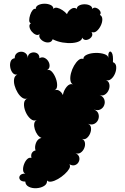

<svg xmlns="http://www.w3.org/2000/svg" viewBox="-20 -808 671 1032"><path d="M587 -474Q603 -468 604.5 -450Q606 -432 598.5 -413.5Q591 -395 577.5 -383.5Q564 -372 548 -378Q564 -372 567.5 -356.5Q571 -341 564.5 -325Q558 -309 544.5 -300Q531 -291 515 -298Q535 -289 540.5 -273.5Q546 -258 540 -242.5Q534 -227 519 -219.5Q504 -212 484 -220Q504 -212 509 -196.5Q514 -181 508 -165.5Q502 -150 487 -142.5Q472 -135 452 -143Q467 -137 469 -122Q471 -107 464.5 -91Q458 -75 446 -65.5Q434 -56 419 -62Q434 -56 436.5 -41Q439 -26 432.5 -11Q426 4 413.5 12.5Q401 21 386 15Q403 24 406 37.5Q409 51 402.5 63Q396 75 383 79.5Q370 84 353 75Q360 85 352 99Q344 113 327.5 128Q311 143 292 154Q273 165 256.5 168Q240 171 233 162Q234 181 217 191.5Q200 202 176.5 203.5Q153 205 135 196Q117 187 116 168Q94 168 87 157Q80 146 87.5 135.5Q95 125 116 125Q105 121 104 106Q103 91 109.5 74Q116 57 126.5 47Q137 37 149 41Q145 23 152.5 12.5Q160 2 171 1Q165 -18 173.5 -40Q182 -62 203 -67Q191 -71 181.5 -84Q172 -97 167 -113.5Q162 -130 164 -143.5Q166 -157 178 -163Q161 -155 144.5 -169Q128 -183 118 -206Q108 -229 109 -250.5Q110 -272 128 -279Q114 -273 100 -282.5Q86 -292 75 -310Q64 -328 58.5 -348Q53 -368 56 -384.5Q59 -401 73 -407Q57 -405 47.5 -417Q38 -429 35 -446.5Q32 -464 37.5 -478.5Q43 -493 59 -495Q59 -512 69.5 -521Q80 -530 94 -530Q108 -530 118.5 -521Q129 -512 129 -495Q129 -516 145 -523Q161 -530 176.5 -523Q192 -516 192 -495Q205 -503 218 -497.5Q231 -492 239 -479.5Q247 -467 246.5 -453Q246 -439 233 -431Q247 -436 259.5 -422Q272 -408 280 -386.5Q288 -365 287 -346.5Q286 -328 273 -323Q288 -328 300 -319.5Q312 -311 318 -297Q322 -321 338 -341Q354 -361 373 -354Q361 -359 358.5 -376Q356 -393 361.5 -414.5Q367 -436 378 -455Q389 -474 402 -485Q415 -496 428 -491Q428 -506 448 -514.5Q468 -523 494.5 -523.5Q521 -524 541.5 -517Q562 -510 563 -495Q560 -520 567 -528Q574 -536 581.5 -523.5Q589 -511 587 -474ZM263 -597Q258 -583 244.5 -580.5Q231 -578 217.5 -584Q204 -590 196 -601Q188 -612 193 -625Q184 -617 172 -622Q160 -627 150.5 -638.5Q141 -650 138.5 -663Q136 -676 146 -683Q137 -686 137 -699Q137 -712 142 -727.5Q147 -743 155 -753Q163 -763 172 -760Q172 -774 186.5 -781Q201 -788 219.5 -788Q238 -788 252.5 -781Q267 -774 267 -760Q274 -769 287.5 -766Q301 -763 315.5 -753.5Q330 -744 340 -732Q346 -749 362.5 -760Q379 -771 393 -760Q393 -772 405.5 -778.5Q418 -785 434.5 -785Q451 -785 463.5 -778.5Q476 -772 476 -760Q484 -770 497 -765.5Q510 -761 517.5 -749.5Q525 -738 517 -728Q530 -721 530 -704Q530 -687 521 -669Q512 -651 499 -640.5Q486 -630 472 -636Q481 -621 471 -608.5Q461 -596 445.5 -593.5Q430 -591 421 -606Q422 -595 407.5 -587Q393 -579 369 -577Q345 -575 317 -579.5Q289 -584 263 -597Z"/></svg>

Font: Rubik Bubbles
Style: Regular
Weight: 400
Designer: Hubert and Fischer, NaN
Foundry: Hubert and Fischer, NaN
Version: Version 2.200